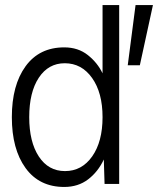

<svg xmlns="http://www.w3.org/2000/svg" viewBox="-20 -730 640 762"><path d="M235 12Q136 12 81.5 -63Q27 -138 27 -265Q27 -392 81.5 -467Q136 -542 235 -542Q290 -542 328.5 -511.5Q367 -481 387 -439V-710H453V0H395L392 -97Q369 -48 329.5 -18Q290 12 235 12ZM487 -471 518 -710H587L535 -471ZM238 -51Q305 -51 346 -109.5Q387 -168 387 -265Q387 -362 345.5 -420.5Q304 -479 237 -479Q172 -479 134 -421.5Q96 -364 96 -265Q96 -167 134 -109Q172 -51 238 -51Z"/></svg>

Font: Geist Mono Light
Style: Regular
Weight: 300
Monospace: yes
Designer: Basement.studio, Andrés Briganti, Mateo Zaragoza
Foundry: Basement.studio, Vercel, Andrés Briganti, Guido Ferreyra, Mateo Zaragoza
Version: Version 1.500; ttfautohint (v1.8.4.7-5d5b)